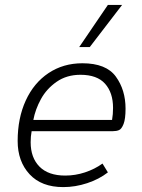

<svg xmlns="http://www.w3.org/2000/svg" viewBox="-20 -753 578 783"><path d="M52 -178Q52 -271 85 -343Q118 -415 178 -455Q238 -495 316 -495Q413 -495 452.5 -440.5Q492 -386 492 -310Q492 -268 484 -247.5Q476 -227 465.5 -222.5Q455 -218 440 -218H109Q105 -197 105 -173Q105 -110 141 -73.5Q177 -37 246 -37Q287 -37 326.5 -50Q366 -63 398 -86L420 -50Q384 -22 335.5 -6Q287 10 238 10Q149 10 100.5 -42.5Q52 -95 52 -178ZM437 -264Q441 -287 441 -313Q441 -375 408.5 -411.5Q376 -448 308 -448Q252 -448 211 -419.5Q170 -391 147 -349Q124 -307 116 -264ZM420 -733H478L346 -561H303Z"/></svg>

Font: Niramit ExtraLight
Style: Italic
Weight: 200
Italic angle: -10°
Designer: Katatrad Aksorn Co.,Ltd.
Foundry: Cadson Demak Co.,Ltd.
Version: Version 1.000; ttfautohint (v1.6)